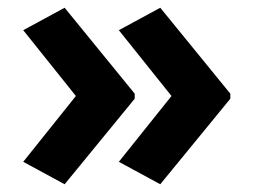

<svg xmlns="http://www.w3.org/2000/svg" viewBox="-20 -522 655 496"><path d="M575 -267V-280L394 -502L287 -444L423 -274L287 -104L394 -46ZM328 -267V-280L147 -502L40 -444L176 -274L40 -104L147 -46Z"/></svg>

Font: Noto Sans Arabic UI
Style: Bold
Weight: 700
Designer: Monotype Design Team, Nadine Chahine and Nizar Qandah
Foundry: Monotype Imaging Inc.
Version: Version 2.010